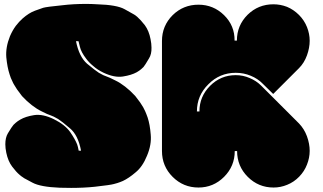

<svg xmlns="http://www.w3.org/2000/svg" viewBox="-20 -964 1623 966"><path d="M700.2 -424.8Q703.1 -418.9 710 -405.3Q715.8 -392.6 722.7 -373Q734.4 -337.9 738.3 -287.1Q743.2 -236.3 719.7 -180.7Q697.3 -125 662.1 -96.7Q627.9 -67.4 598.6 -53.7Q583 -46.9 570.3 -43Q558.6 -40 552.7 -38.1Q536.1 -33.2 457 -24.4Q402.3 -18.6 337.9 -18.6Q310.5 -18.6 280.3 -19.5Q183.6 -23.4 143.6 -44.9Q104.5 -66.4 101.6 -67.4Q100.6 -68.4 94.7 -72.3Q87.9 -76.2 79.1 -84Q61.5 -98.6 41 -126Q20.5 -153.3 11.7 -195.3Q6.8 -218.8 6.8 -238.3Q6.8 -271.5 19.5 -293Q40 -327.1 47.9 -335.9Q50.8 -338.9 59.6 -346.7Q68.4 -354.5 82 -362.3Q108.4 -377.9 151.4 -384.8Q195.3 -391.6 251 -364.3Q306.6 -336.9 333 -299.8Q358.4 -262.7 368.2 -237.3Q373 -222.7 374 -214.8Q376 -206.1 376 -206.1Q379.9 -206.1 387.7 -206.1Q373 -284.2 332 -318.4Q291 -353.5 272.5 -365.2Q247.1 -379.9 234.4 -383.8Q220.7 -387.7 188.5 -404.3Q166 -415 140.6 -434.6Q115.2 -454.1 90.8 -480.5Q76.2 -499 65.4 -514.6Q55.7 -529.3 50.8 -538.1Q46.9 -543.9 41 -557.6Q34.2 -570.3 28.3 -589.8Q16.6 -625 11.7 -675.8Q7.8 -726.6 30.3 -782.2Q43 -811.5 59.6 -834Q76.2 -855.5 93.8 -871.1Q126 -899.4 156.2 -910.2Q187.5 -921.9 197.3 -924.8Q213.9 -929.7 293 -937.5Q348.6 -944.3 413.1 -944.3Q440.4 -944.3 469.7 -942.4Q567.4 -939.5 606.4 -918Q645.5 -896.5 648.4 -894.5Q649.4 -894.5 655.3 -890.6Q662.1 -886.7 670.9 -878.9Q687.5 -864.3 709 -836.9Q729.5 -808.6 737.3 -767.6Q742.2 -744.1 742.2 -724.6Q743.2 -691.4 729.5 -669.9Q709 -634.8 702.1 -627Q699.2 -624 690.4 -616.2Q681.6 -608.4 668 -600.6Q641.6 -585.9 598.6 -579.1Q555.7 -572.3 500 -598.6Q469.7 -613.3 449.2 -631.8Q427.7 -649.4 414.1 -668Q387.7 -702.1 381.8 -729.5Q375 -756.8 375 -756.8Q371.1 -756.8 362.3 -756.8Q377.9 -678.7 418 -643.6Q459 -609.4 477.5 -597.7Q502.9 -583 516.6 -579.1Q529.3 -575.2 561.5 -558.6Q584 -547.9 609.4 -528.3Q634.8 -508.8 660.2 -481.4Q673.8 -463.9 684.6 -449.2Q694.3 -433.6 700.2 -424.8Z M1485.4 -75.2Q1459 -47.9 1424.8 -34.2Q1391.6 -20.5 1356.4 -20.5Q1280.3 -20.5 1226.6 -74.2Q1172.9 -127.9 1172.9 -204.1Q1168.9 -204.1 1161.1 -204.1Q1161.1 -127.9 1107.4 -74.2Q1053.7 -20.5 978.5 -20.5Q902.3 -20.5 848.6 -74.2Q794.9 -127.9 794.9 -204.1Q794.9 -388.7 794.9 -757.8Q794.9 -834 848.6 -887.7Q902.3 -940.4 978.5 -940.4Q1053.7 -940.4 1107.4 -887.7Q1161.1 -835 1160.2 -759.8Q1164.1 -759.8 1171.9 -759.8Q1171.9 -835.9 1225.6 -889.6Q1279.3 -942.4 1355.5 -942.4Q1390.6 -942.4 1423.8 -929.7Q1457 -916 1484.4 -888.7Q1510.7 -862.3 1524.4 -828.1Q1538.1 -793.9 1538.1 -758.8Q1538.1 -723.6 1524.4 -685.5Q1510.7 -647.5 1484.4 -621.1Q1440.4 -577.1 1354.5 -491.2Q1336.9 -507.8 1302.7 -542Q1277.3 -568.4 1241.2 -583Q1206.1 -597.7 1166 -597.7Q1085 -597.7 1028.3 -540Q970.7 -483.4 970.7 -403.3Q975.6 -403.3 983.4 -403.3Q983.4 -478.5 1037.1 -532.2Q1090.8 -585.9 1166 -585.9Q1203.1 -585.9 1236.3 -571.3Q1269.5 -557.6 1293.9 -533.2Q1357.4 -469.7 1484.4 -342.8Q1510.7 -315.4 1524.4 -278.3Q1538.1 -240.2 1538.1 -205.1Q1538.1 -169.9 1524.4 -135.7Q1511.7 -102.5 1485.4 -75.2Z"/></svg>

Font: Superfatty
Style: Fat
Weight: 400
Version: Version 1.0